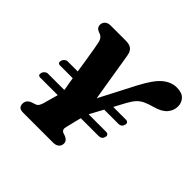

<svg xmlns="http://www.w3.org/2000/svg" viewBox="-173 -903 1088 1088"><g transform="rotate(45 371.0 -358.5)"><path d="M59 -232.5Q62 -242.5 70.5 -249.2Q79 -256 88.5 -256H219.5Q218.5 -265 217 -274.2Q215.5 -283.5 213.5 -292.5Q212.5 -299 210.5 -310.5Q208.5 -322 206 -337H104.5Q83 -337 89.5 -360.5Q92.5 -370.5 100.8 -377.2Q109 -384 118.5 -384H199Q193 -423 186.5 -465Q180 -507 174 -541Q168 -575 164.5 -589.5Q156.5 -618.5 128 -626Q101 -636 101 -660Q101 -677.5 113.2 -688.8Q125.5 -700 148 -700H267.5Q298 -700 313.2 -688.2Q328.5 -676.5 333.5 -650Q336.5 -633.5 342 -599.8Q347.5 -566 354.5 -523Q361.5 -480 368.8 -435.2Q376 -390.5 382.5 -352.5L494 -567.5Q539.5 -654 578.5 -685.5Q617.5 -717 660.5 -717Q702 -717 721.8 -696.5Q741.5 -676 741.5 -645.5Q741.5 -612.5 718.8 -586Q696 -559.5 646 -546Q611 -536.5 588.8 -525.8Q566.5 -515 551 -497.8Q535.5 -480.5 520 -452L483.5 -384H585.5Q596 -384 600.8 -377.2Q605.5 -370.5 602.5 -360.5Q596 -337 572 -337H458L421.5 -269.5Q418 -262.5 414.5 -256H554Q565.5 -256 570.5 -249.5Q575.5 -243 572.5 -232.5Q566 -209 541 -209H399L398.5 -208.5L375.5 -115.5Q368 -88.5 388.5 -80L409 -73Q423 -65.5 428 -57.8Q433 -50 433 -40.5Q433 -21 420 -10.5Q407 0 385.5 0H146Q123.5 0 115 -9.2Q106.5 -18.5 106.5 -34.5Q106.5 -62 137 -75L158.5 -82Q171.5 -86 177.8 -94.5Q184 -103 189.5 -121L214 -209H74Q52.5 -209 59 -232.5Z"/></g></svg>

Font: Fraunces 9pt S050
Style: Bold Italic
Weight: 700
Italic angle: -16°
Version: Version 1.000; ttfautohint (v1.8.3)